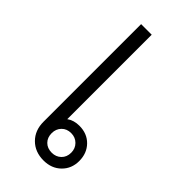

<svg xmlns="http://www.w3.org/2000/svg" viewBox="-192 -623 680 680"><g transform="rotate(45 148.0 -283.0)"><path d="M269 -78Q269 -40 243.5 -15Q218 10 178 10Q135 10 108 -17Q81 -44 81 -87V-576H134V-153Q153 -167 181 -167Q220 -167 244.5 -142Q269 -117 269 -78ZM228 -79Q228 -100 214 -114Q200 -128 179 -128Q157 -128 143.5 -114Q130 -100 130 -79Q130 -57 143.5 -43.5Q157 -30 179 -30Q200 -30 214 -43.5Q228 -57 228 -79Z"/></g></svg>

Font: Sarabun ExtraLight
Style: Regular
Weight: 275
Designer: Suppakit Chalermlarp | Katatrad Co.,Ltd.
Foundry: Cadson Demak Co.,Ltd.
Version: Version 1.000; ttfautohint (v1.6)